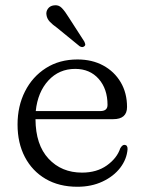

<svg xmlns="http://www.w3.org/2000/svg" viewBox="-20 -702 551 733"><path d="M465 -293.5Q465 -247 412 -247H115.5Q116 -149 165.5 -96Q215 -43 293 -43Q349.5 -43 388 -70.5Q426.5 -98 439 -135.5Q446.5 -149 455 -149Q467.5 -148.5 467 -132.5Q464 -94 438.8 -61.2Q413.5 -28.5 371.2 -8.8Q329 11 275.5 11Q205.5 11 154.2 -19Q103 -49 75 -102.5Q47 -156 47 -226.5Q47 -297 75.5 -353.2Q104 -409.5 155.5 -442.2Q207 -475 276 -475Q331.5 -475 374 -452Q416.5 -429 440.8 -388Q465 -347 465 -293.5ZM267 -439Q205.5 -439 164.8 -394.8Q124 -350.5 116.5 -278H363Q390.5 -278 390.5 -301.5Q390.5 -362.5 356.8 -400.8Q323 -439 267 -439ZM242.5 -635.5 301.5 -544Q304 -539 305.2 -534Q306.5 -529 302 -525.5Q295 -519 284 -525.5L197 -596.5Q180.5 -608 170 -619.2Q159.5 -630.5 157.5 -644.5Q155 -657.5 162.8 -668.5Q170.5 -679.5 185.5 -681.5Q203.5 -684.5 216 -671.5Q228.5 -658.5 242.5 -635.5Z"/></svg>

Font: Fraunces 9pt Soft Light
Style: Regular
Weight: 300
Version: Version 1.000;[0bf87f6ff]